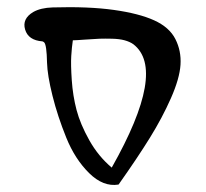

<svg xmlns="http://www.w3.org/2000/svg" viewBox="-20 -753 583 543"><path d="M129 -732Q230 -735 301.5 -725Q373 -715 416 -695.5Q459 -676 476 -642.5Q493 -609 490.5 -570Q488 -531 463.5 -475.5Q439 -420 404 -363.5Q369 -307 316 -232L315 -231Q272 -224 232 -263.5Q192 -303 167.5 -363.5Q143 -424 128.5 -482Q114 -540 113 -576Q112 -626 105 -633Q103 -635 100 -636Q60 -639 51 -669.5Q42 -700 74 -719Q95 -731 129 -732ZM357 -628Q347 -635 332.5 -639Q318 -643 297 -643.5Q276 -644 261.5 -643.5Q247 -643 220.5 -641Q194 -639 186 -639Q183 -619 181.5 -594.5Q180 -570 183 -526Q186 -482 196.5 -442Q207 -402 232.5 -356.5Q258 -311 296 -279Q452 -555 357 -628Z"/></svg>

Font: HarSinai
Style: Regular
Weight: 400
Version: Version 1.1